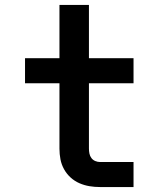

<svg xmlns="http://www.w3.org/2000/svg" viewBox="-20 -755 640 775"><path d="M384 0Q362 0 341 -3.5Q320 -7 300.5 -15.5Q281 -24 265 -38.5Q249 -53 238.5 -72Q228 -91 224 -112Q220 -133 220 -155V-419H81V-520H220V-735H339V-520H519V-419H339V-155Q339 -145 341 -135Q343 -125 349 -117Q355 -109 364.5 -105Q374 -101 384 -101H519V0Z"/></svg>

Font: Iosevka SS04 Extended
Style: Bold
Weight: 700
Width: 7
Monospace: yes
Designer: Belleve Invis
Foundry: Belleve Invis
Version: Version 19.0.0; ttfautohint (v1.8.4)